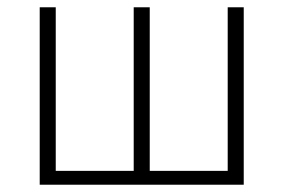

<svg xmlns="http://www.w3.org/2000/svg" viewBox="-20 -507 778 527"><path d="M89 0V-487H133V-38H347V-487H391V-38H605V-487H649V0Z"/></svg>

Font: Nunito Sans 10pt SemiCondensed ExtraLight
Style: Regular
Weight: 250
Width: 4
Designer: Vernon Adams
Foundry: Vernon Adams
Version: Version 3.101;gftools[0.9.27]